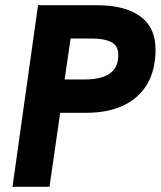

<svg xmlns="http://www.w3.org/2000/svg" viewBox="-20 -717 617 737"><path d="M28 0 126 -697H352Q459 -697 518 -654.5Q577 -612 577 -527Q577 -449 545.5 -395Q514 -341 454.5 -312.5Q395 -284 310 -284H211L170 0ZM228 -412H305Q368 -412 401 -434.5Q434 -457 434 -506Q434 -542 407 -555.5Q380 -569 335 -569H251Z"/></svg>

Font: Hanken Grotesk ExtraBold
Style: Italic
Weight: 800
Italic angle: -8°
Designer: Alfredo Marco Pradil
Foundry: Hanken Design Co.
Version: Version 3.013